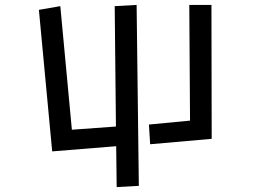

<svg xmlns="http://www.w3.org/2000/svg" viewBox="-20 -735 1040 780"><path d="M585 -229 752 -245 749 -715H839L840 -171L590 -149ZM452 -141 192 -120 138 -695 225 -710 272 -208 451 -221 446 -710 535 -715 544 20 454 25Z"/></svg>

Font: Moralerspace Krypton JPDOC
Style: Regular
Weight: 400
Version: v0.0.6; ttfautohint (v1.8.4.7-5d5b-dirty) -l 6 -r 45 -G 200 